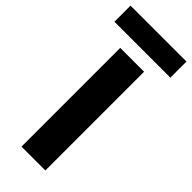

<svg xmlns="http://www.w3.org/2000/svg" viewBox="-341 -934 972 972"><g transform="rotate(45 145.0 -447.5)"><path d="M59.1 0V-707H230V0ZM-55.2 -779.8V-895H345.2V-779.8Z"/></g></svg>

Font: Biathlonist
Style: Bold
Weight: 700
Designer: Go4gold
Foundry: Go4gold
Version: Version 3.010;FEAKit 1.0